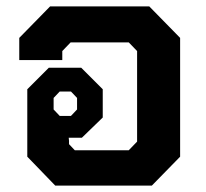

<svg xmlns="http://www.w3.org/2000/svg" viewBox="-20 -578 641 598"><path d="M65 -90V-300L132 -367H233L300 -300V-212L235 -149H194L195 -139V-129L213 -110H381L407 -137V-419L381 -446H200L174 -419V-391H40V-460L136 -558H445L541 -460V-90L453 0H152ZM201 -217 220 -237V-273L201 -293H166L147 -273V-237L166 -217Z"/></svg>

Font: Chakra Petch
Style: Bold
Weight: 700
Designer: Katatrad Aksorn Co.,Ltd.
Foundry: Cadson Demak Co.,Ltd.
Version: Version 1.000; ttfautohint (v1.6)